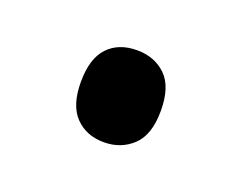

<svg xmlns="http://www.w3.org/2000/svg" viewBox="-41 -481 320 255"><g transform="rotate(20 119.5 -353.0)"><path d="M63 -353Q63 -386 78 -402Q93 -418 119 -418Q144 -418 160 -402.5Q176 -387 176 -353Q176 -319 159.5 -303.5Q143 -288 119 -288Q94 -288 78.5 -304Q63 -320 63 -353Z"/></g></svg>

Font: Noto Sans Hebrew Condensed
Style: Regular
Weight: 400
Width: 3
Designer: Monotype Design Team
Foundry: Monotype Imaging Inc.
Version: Version 2.004; ttfautohint (v1.8.4.7-5d5b)